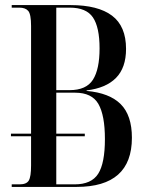

<svg xmlns="http://www.w3.org/2000/svg" viewBox="-20 -734 580 754"><path d="M26 0V-10H57Q84 -10 93 -25Q102 -40 102 -84V-199H23V-209H102V-632Q102 -678 91 -691Q80 -704 56 -704H26V-714H257Q365 -714 420 -672.5Q475 -631 475 -542Q475 -468 435.5 -428Q396 -388 320 -379V-377Q410 -369 454 -325Q498 -281 498 -193Q498 0 281 0ZM253 -380Q319 -380 345 -421Q371 -462 371 -544Q371 -627 345 -665.5Q319 -704 254 -704H201V-380ZM273 -10Q339 -10 365.5 -51.5Q392 -93 392 -188Q392 -281 366.5 -325.5Q341 -370 275 -370H201V-209H313V-199H201V-10Z"/></svg>

Font: Noto Serif Display ExtraCondensed Medium
Style: Regular
Weight: 500
Width: 2
Designer: Monotype Design Team
Foundry: Monotype Imaging Inc.
Version: Version 2.009